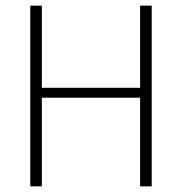

<svg xmlns="http://www.w3.org/2000/svg" viewBox="-20 -659 643 679"><path d="M128 0H87V-639H128ZM516.5 0H475.5V-639H516.5ZM110 -348.5H494V-313.5H110Z"/></svg>

Font: Anek Latin Medium ExtraLight
Style: Regular
Weight: 250
Version: Version 1.003